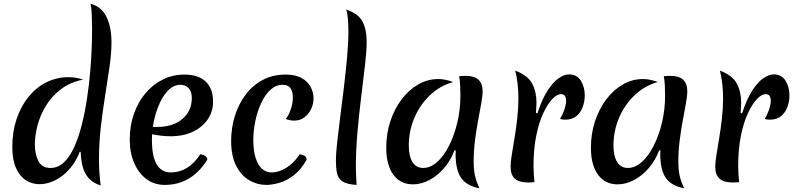

<svg xmlns="http://www.w3.org/2000/svg" viewBox="-20 -977 4255 1030"><path d="M408 -163Q375 -80 315 -34.5Q255 11 191 11Q152 11 119 -10Q86 -31 66 -75.5Q46 -120 46 -188Q46 -270 69 -338.5Q92 -407 133 -457.5Q174 -508 229 -535.5Q284 -563 347 -563Q367 -563 387.5 -559.5Q408 -556 426 -550Q356 -536 306.5 -498Q257 -460 226 -409Q195 -358 181 -303.5Q167 -249 167 -202Q167 -150 186 -113Q205 -76 251 -76Q292 -76 324 -107Q356 -138 379.5 -191Q403 -244 419.5 -310.5Q436 -377 447 -450Q458 -523 464 -593Q470 -663 472 -722.5Q474 -782 474 -822Q474 -861 472.5 -895.5Q471 -930 466 -957Q526 -940 552 -885Q578 -830 578 -750Q578 -690 567.5 -617.5Q557 -545 544 -464Q531 -383 521 -296.5Q511 -210 511 -122Q511 -51 520 18Q477 4 454.5 -22.5Q432 -49 423 -85Q414 -121 413 -162Z M864 15Q808 15 766 -16Q724 -47 700 -102Q676 -157 676 -229Q676 -303 698.5 -366.5Q721 -430 760.5 -477Q800 -524 853.5 -550.5Q907 -577 970 -577Q1044 -577 1083.5 -539.5Q1123 -502 1123 -432Q1123 -378 1094 -336Q1065 -294 1014 -270Q963 -246 898 -246Q870 -246 844.5 -249Q819 -252 796 -257Q795 -241 795 -226Q795 -52 897 -52Q991 -52 1055 -150Q1092 -143 1092 -120Q1007 15 864 15ZM949 -522Q909 -522 878.5 -488.5Q848 -455 828 -403Q808 -351 800 -296H824Q907 -296 958 -338.5Q1009 -381 1009 -452Q1009 -484 993 -503Q977 -522 949 -522Z M1339 -226Q1339 -144 1365 -98Q1391 -52 1438 -52Q1476 -52 1517 -77.5Q1558 -103 1588 -150Q1604 -147 1614.5 -140.5Q1625 -134 1625 -120Q1595 -67 1557 -37.5Q1519 -8 1479.5 3.5Q1440 15 1408 15Q1360 15 1317 -10Q1274 -35 1247 -87.5Q1220 -140 1220 -221Q1220 -291 1240 -355Q1260 -419 1297.5 -469Q1335 -519 1389 -548Q1443 -577 1513 -577Q1565 -577 1598 -558.5Q1631 -540 1646.5 -510.5Q1662 -481 1662 -449Q1662 -419 1649 -392Q1636 -365 1613 -347.5Q1590 -330 1559 -330Q1549 -330 1536.5 -332Q1524 -334 1513 -339Q1527 -355 1539 -388Q1551 -421 1551 -452Q1552 -480 1540 -501Q1528 -522 1496 -522Q1460 -522 1431 -495.5Q1402 -469 1381.5 -425Q1361 -381 1350 -329Q1339 -277 1339 -226Z M1782 -117Q1782 -150 1788.5 -211Q1795 -272 1805 -349Q1815 -426 1825 -509Q1835 -592 1842 -670Q1849 -748 1849 -809Q1849 -850 1846 -880.5Q1843 -911 1837 -926Q1900 -905 1923.5 -863.5Q1947 -822 1947 -751Q1947 -705 1938.5 -631Q1930 -557 1918.5 -465Q1907 -373 1898 -273Q1889 -173 1889 -75Q1889 -52 1890.5 -29.5Q1892 -7 1893 15Q1840 12 1816.5 -4.5Q1793 -21 1787.5 -49.5Q1782 -78 1782 -117Z M2418 -171Q2399 -118 2363.5 -76.5Q2328 -35 2284 -11.5Q2240 12 2195 12Q2128 12 2090 -40Q2052 -92 2052 -184Q2052 -260 2074 -326.5Q2096 -393 2134.5 -444Q2173 -495 2223.5 -524Q2274 -553 2331 -553Q2368 -553 2411 -537Q2342 -518 2288 -467.5Q2234 -417 2203.5 -346Q2173 -275 2173 -197Q2173 -139 2193 -107.5Q2213 -76 2250 -76Q2289 -76 2325 -108Q2361 -140 2389 -195.5Q2417 -251 2433.5 -320.5Q2450 -390 2450 -466Q2450 -493 2448.5 -520.5Q2447 -548 2443 -568Q2453 -569 2460.5 -569.5Q2468 -570 2479 -570Q2569 -570 2569 -488Q2569 -462 2561.5 -421Q2554 -380 2544.5 -329Q2535 -278 2528 -222Q2521 -166 2521 -111Q2521 -68 2527.5 -37Q2534 -6 2552 33Q2483 20 2453.5 -23Q2424 -66 2424 -151Q2424 -163 2425 -169Z M2863 -369Q2888 -446 2918 -492Q2948 -538 2978 -558Q3008 -578 3032 -578Q3075 -578 3096 -544Q3117 -510 3117 -466Q3117 -433 3106 -403Q3095 -373 3072 -354Q3049 -335 3012 -335Q3005 -335 2998 -336Q2991 -337 2984 -339Q2995 -355 3005.5 -383Q3016 -411 3017 -435Q3017 -451 3011 -461.5Q3005 -472 2989 -472Q2968 -472 2943 -446Q2918 -420 2894.5 -370Q2871 -320 2856.5 -248Q2842 -176 2842 -85Q2842 -65 2843.5 -44Q2845 -23 2847 0Q2836 1 2828 1.5Q2820 2 2813 2Q2766 2 2742.5 -18Q2719 -38 2719 -84Q2719 -106 2725.5 -146.5Q2732 -187 2740.5 -238Q2749 -289 2755 -343.5Q2761 -398 2761 -448Q2761 -487 2757 -525Q2753 -563 2744 -598Q2811 -573 2834.5 -529Q2858 -485 2858 -427Q2858 -417 2857 -402Q2856 -387 2855 -371Z M3516 -171Q3497 -118 3461.5 -76.5Q3426 -35 3382 -11.5Q3338 12 3293 12Q3226 12 3188 -40Q3150 -92 3150 -184Q3150 -260 3172 -326.5Q3194 -393 3232.5 -444Q3271 -495 3321.5 -524Q3372 -553 3429 -553Q3466 -553 3509 -537Q3440 -518 3386 -467.5Q3332 -417 3301.5 -346Q3271 -275 3271 -197Q3271 -139 3291 -107.5Q3311 -76 3348 -76Q3387 -76 3423 -108Q3459 -140 3487 -195.5Q3515 -251 3531.5 -320.5Q3548 -390 3548 -466Q3548 -493 3546.5 -520.5Q3545 -548 3541 -568Q3551 -569 3558.5 -569.5Q3566 -570 3577 -570Q3667 -570 3667 -488Q3667 -462 3659.5 -421Q3652 -380 3642.5 -329Q3633 -278 3626 -222Q3619 -166 3619 -111Q3619 -68 3625.5 -37Q3632 -6 3650 33Q3581 20 3551.5 -23Q3522 -66 3522 -151Q3522 -163 3523 -169Z M3961 -369Q3986 -446 4016 -492Q4046 -538 4076 -558Q4106 -578 4130 -578Q4173 -578 4194 -544Q4215 -510 4215 -466Q4215 -433 4204 -403Q4193 -373 4170 -354Q4147 -335 4110 -335Q4103 -335 4096 -336Q4089 -337 4082 -339Q4093 -355 4103.5 -383Q4114 -411 4115 -435Q4115 -451 4109 -461.5Q4103 -472 4087 -472Q4066 -472 4041 -446Q4016 -420 3992.5 -370Q3969 -320 3954.5 -248Q3940 -176 3940 -85Q3940 -65 3941.5 -44Q3943 -23 3945 0Q3934 1 3926 1.5Q3918 2 3911 2Q3864 2 3840.5 -18Q3817 -38 3817 -84Q3817 -106 3823.5 -146.5Q3830 -187 3838.5 -238Q3847 -289 3853 -343.5Q3859 -398 3859 -448Q3859 -487 3855 -525Q3851 -563 3842 -598Q3909 -573 3932.5 -529Q3956 -485 3956 -427Q3956 -417 3955 -402Q3954 -387 3953 -371Z"/></svg>

Font: Merienda Medium
Style: Regular
Weight: 500
Designer: Eduardo Rodriguez Tunni
Foundry: Eduardo Rodriguez Tunni
Version: Version 2.001; ttfautohint (v1.8.4.7-5d5b)